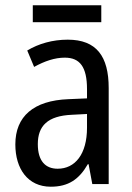

<svg xmlns="http://www.w3.org/2000/svg" viewBox="-20 -696 500 726"><path d="M363 -676H104V-612H363ZM236 -546C179 -546 126 -531 83 -505L109 -443C149 -465 187 -478 225 -478C282 -478 309 -443 309 -359V-324L239 -321C107 -316 38 -256 38 -150C38 -58 85 10 172 10C239 10 279 -18 312 -75H315L329 0H391V-363C391 -483 345 -546 236 -546ZM252 -262 309 -265V-213C309 -113 264 -58 198 -58C152 -58 123 -87 123 -151C123 -220 160 -258 252 -262Z"/></svg>

Font: Noto Sans Gurmukhi UI Condensed
Style: Regular
Weight: 400
Width: 3
Designer: Jelle Bosma - Monotype Design Team
Foundry: Monotype Imaging Inc.
Version: Version 2.004